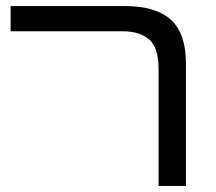

<svg xmlns="http://www.w3.org/2000/svg" viewBox="-20 -612 712 632"><path d="M502 0V-385Q502 -455 471 -482Q440 -509 385 -509H15V-592H391Q493 -592 542.5 -547Q592 -502 592 -403V0Z"/></svg>

Font: Noto Sans Living
Style: Regular
Weight: 400
Designer: Monotype Design Team
Foundry: Monotype Imaging Inc.
Version: Version 2.013; ttfautohint (v1.8.4.7-5d5b)